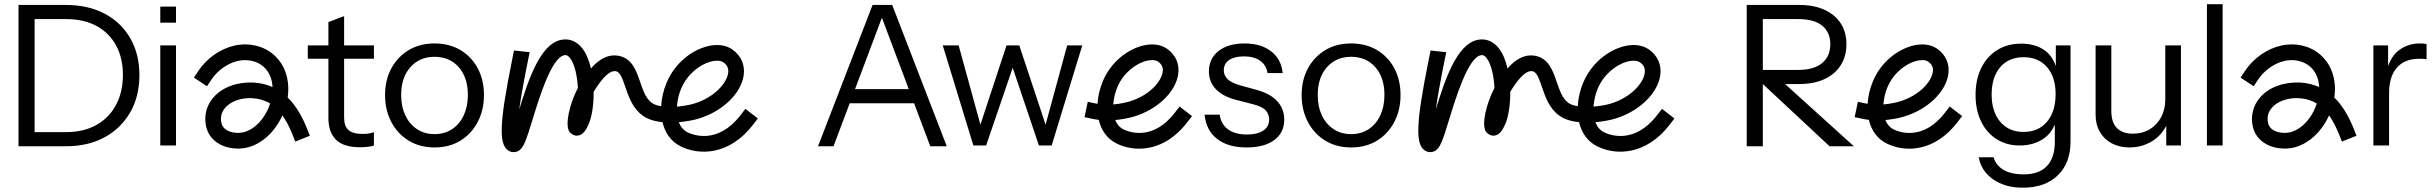

<svg xmlns="http://www.w3.org/2000/svg" viewBox="-20 -687 11436 902"><path d="M67 0H291C359.9 0 419.9 -14 471.2 -42C522.6 -69.9 562.7 -109 591.6 -159C620.4 -209.1 634.9 -267.3 634.9 -333.7C634.9 -400 620.6 -458 592 -507.4C563.4 -557 523.3 -595.4 471.7 -622.7C420.1 -650 359.5 -663.7 290.1 -663.7H67ZM142.6 -597.3H290.1C346 -597.3 393.8 -586.6 433.4 -565.1C473.1 -543.5 503.7 -513.1 525.2 -473.8C546.7 -434.4 557.4 -388.4 557.4 -335.5C557.4 -282 546.7 -234.9 525.2 -194.5C503.7 -153.9 472.9 -122.4 433 -100C393 -77.5 345.4 -66.3 290.1 -66.3H142.6Z M806.8 -3.5V-473.7H733V-3.5ZM806.8 -580.6V-656H733V-580.6Z M1422.1 -83.5C1397.4 -145.5 1367.3 -193.8 1331.4 -228.9C1342.3 -304 1323.8 -380.6 1263.4 -431.9C1215.4 -472.7 1147.1 -487.9 1080.7 -472.6C1014 -457.4 950.8 -412.8 911.4 -353.2L891 -322.5L952.5 -281.8L972.9 -312.6C1001.6 -356 1049.2 -389.8 1097.2 -400.7C1140.4 -410.5 1185.8 -401.1 1215.8 -375.6C1244.8 -351 1258.4 -315.9 1260.3 -278C1233 -290.2 1203.4 -297.3 1171.2 -299.2C1094.4 -302.9 1023.4 -277.2 981.6 -228C949.1 -189.8 937.4 -141.5 948.5 -92.1C956.5 -56.8 978.1 -28.5 1011.1 -10.1C1036.2 4 1067 11.1 1097.8 11.1C1118.2 11.1 1138.5 8 1157.3 1.6C1202 -13.6 1242.4 -44.9 1274.3 -88.8C1286.9 -106.2 1297.8 -125.1 1306.7 -145C1323.9 -121 1339.3 -91.6 1353.5 -56.1L1367.1 -21.9L1435.7 -49.2L1422 -83.4ZM1214.6 -132.2C1198.7 -110.3 1171.6 -81.3 1133.4 -68.3C1106 -59 1070.5 -61.5 1047 -74.6C1032.4 -82.7 1023.7 -93.8 1020.4 -108.4C1014.2 -135.5 1020.1 -159.6 1037.6 -180.3C1062 -209 1105.9 -226 1154.1 -226C1158.3 -226 1162.4 -226 1166.6 -225.6C1197.5 -223.8 1224.8 -215.6 1249.1 -200.6C1241.2 -176.1 1229.4 -152.5 1214.6 -132.2Z M1736.7 -411V-473.7H1596.6V-611.1L1522.8 -583.4V-473.7H1426V-411H1522.8V-133.5C1522.8 -88.7 1534.6 -54.5 1558.3 -30.7C1582 -7.1 1619.9 4.8 1672.1 4.8C1686.3 4.8 1699 3.9 1710.4 2.4C1721.8 1 1730.5 -1.1 1736.7 -3.5V-66.2C1731.1 -63.8 1723.9 -61.7 1715 -60.2C1706.1 -58.6 1695.5 -57.9 1683.2 -57.9C1652.5 -57.9 1630.4 -64.1 1616.8 -76.4C1603.3 -88.6 1596.6 -107.9 1596.6 -134.5V-411Z M2224.6 -365.8C2205.2 -402.1 2178.2 -430.7 2143.5 -451.6C2108.7 -472.4 2068 -482.9 2021.3 -482.9C1975.2 -482.9 1934.8 -472.4 1900.1 -451.6C1865.4 -430.7 1838.2 -402 1818.5 -365.8C1798.8 -329.5 1789 -287.7 1789 -240.5C1789 -193.8 1798.7 -151.8 1818 -114.6C1837.4 -77.5 1864.6 -48.1 1899.6 -26.5C1934.7 -4.9 1975.2 5.7 2021.3 5.7C2068 5.7 2108.7 -5 2143.5 -26.5C2178.2 -48 2205.2 -77.4 2224.6 -114.6C2243.9 -151.7 2253.6 -193.7 2253.6 -240.5C2253.6 -287.7 2243.9 -329.5 2224.6 -365.8ZM2158.7 -145.5C2145.8 -117.8 2127.6 -96.2 2104.3 -80.5C2080.9 -64.8 2053.3 -56.9 2021.3 -56.9C1990 -56.9 1962.5 -64.8 1938.8 -80.5C1915.1 -96.2 1896.9 -117.8 1883.9 -145.5C1871 -173.2 1864.6 -205.1 1864.6 -241.4C1864.6 -295.5 1879 -338.8 1907.9 -371.4C1936.8 -403.9 1974.6 -420.2 2021.3 -420.2C2068.6 -420.2 2106.6 -403.9 2135.2 -371.4C2163.7 -338.7 2178 -295.5 2178 -241.4C2178 -205.1 2171.6 -173.2 2158.7 -145.5Z M3481.5 -175.3 3459 -146.1C3350.7 -5.5 3232.8 -54.2 3210.3 -65.3C3190.1 -75.2 3176.9 -92.3 3169.1 -112.9C3209.6 -116.5 3244.9 -124.3 3263.3 -130.1C3374.3 -164 3460.7 -247.1 3473.6 -331.9C3481.2 -381.7 3461.3 -426.7 3419.2 -455.5C3387.2 -477.3 3342.7 -481.5 3294.2 -467.2C3232.9 -449.3 3152.8 -395.6 3111.9 -299.1C3097.2 -264.2 3088 -225.8 3086 -188C3068.1 -190.8 3052.6 -196 3041.8 -203.9C3013.8 -224.5 3000.3 -264 2987.3 -302.1C2969.6 -353.8 2949.7 -412.5 2887.7 -424.6C2834.4 -434.8 2791.3 -405.6 2756.3 -365.4C2747.4 -403.9 2733.4 -438.4 2713.5 -462.6C2687.2 -494.7 2651.8 -507.8 2614.2 -499.4C2517.7 -478.3 2462.7 -314.1 2419.2 -172.7C2427.4 -230.7 2440.9 -306.1 2459.6 -398.9L2468.4 -441.9L2394.7 -449.7L2387.4 -413.5C2322.7 -94.6 2320.8 4 2378.7 25.5C2382.7 27 2387.6 27.7 2392.7 27.7C2399.9 27.7 2407.3 26.2 2412.7 23.6C2439.3 10.4 2450.7 -23.3 2482.7 -127.9C2513.3 -228 2570.3 -414.4 2630.1 -427.4C2637.2 -429.1 2645.5 -429.5 2656.7 -415.9C2679.3 -388.5 2691.9 -331.7 2694.9 -274.2C2654.8 -196.7 2634.5 -102.7 2653.8 -70.2C2660.9 -58.3 2678.5 -48.2 2691.8 -49.7C2720.3 -51.4 2734.6 -79.1 2745.9 -104.9C2761 -139.6 2769.5 -196.1 2768.9 -255.6C2770.6 -258.5 2772.4 -261.4 2774.3 -264.4C2814.9 -328.8 2847.6 -357.3 2873.7 -352.4C2892.6 -348.6 2903 -322 2917.8 -278.4C2933.8 -231.8 2951.8 -178.8 2998.4 -144.6C3023.9 -125.8 3057.4 -116.5 3092.3 -113C3103.8 -64.3 3131.1 -22.5 3177.9 0.7C3265.1 43.9 3406.7 43.2 3517.9 -101.3L3540.4 -130.5L3481.9 -175.5ZM3179.8 -270.3C3210.6 -343.2 3271.9 -384 3315 -396.6C3327 -400.1 3338.5 -401.9 3348.6 -401.9C3360.5 -401.9 3370.6 -399.4 3377.7 -394.6C3396.8 -381.5 3404.1 -365.1 3400.7 -342.9C3393.5 -295.3 3335.2 -229.2 3241.7 -200.5C3221.6 -194.3 3191.6 -188.7 3160.2 -186.1C3162.2 -216.3 3169.8 -246.5 3179.8 -270.3Z M3971.8 -201.8H4274.3L4350.3 0.1H4427.8L4171.5 -663.7H4079.3L3823 0H3895.8L3971.8 -201.9ZM4123.1 -603.7 4249.4 -268.2H3996.8Z M4993.5 -473.7 4892.1 -101.3 4768.5 -473.7H4708.6L4585.9 -101.4L4483.7 -473.7H4409L4552.8 -3.5H4612.7L4737.6 -368.6L4860.7 -3.5H4920.6L5064.5 -473.7Z M5521.6 -186.6 5499.1 -157.4C5394.3 -21.2 5280.1 -68.2 5258.3 -79.1C5239.5 -88.4 5226.9 -104.1 5219.3 -123.2C5254.6 -126.2 5287.6 -133.3 5309.8 -140.2C5418.1 -173.5 5502.5 -254.5 5515 -337.4C5522.5 -386.2 5503 -430.4 5461.7 -458.6C5430.3 -480 5386.9 -484.1 5339.2 -470.2C5279.3 -452.6 5201.1 -400.2 5161.2 -305.9C5147.1 -272.5 5138.1 -235.7 5135.9 -199.3C5132.7 -199.9 5129.5 -200.5 5126.3 -201.1L5090.2 -208.7L5075 -136.6L5111.1 -128.9C5121 -126.9 5131.3 -125.2 5141.8 -124C5153 -76.4 5179.6 -35.6 5225.5 -12.9C5255.5 1.9 5292 11.5 5331.5 11.5C5404.3 11.5 5487.2 -21 5557.5 -112.4L5580 -141.6L5521.6 -186.6ZM5229.1 -277.4C5259 -348 5318.3 -387.3 5360 -399.6C5371.6 -403 5382.7 -404.7 5392.4 -404.7C5403.8 -404.7 5413.4 -402.4 5420.1 -397.7C5438.3 -385.3 5445.4 -369.7 5442.1 -348.5C5435.1 -302.4 5378.8 -238.5 5288 -210.8C5269.9 -205.2 5240.9 -198.9 5210.1 -196.4C5212.1 -225.4 5219.4 -254.4 5229.1 -277.3Z M5980.1 -211.9C5958 -235.9 5925.1 -253.7 5881.4 -265.4L5807.7 -285.6C5779.4 -293.6 5759.3 -303.4 5747.3 -315.1C5735.3 -326.8 5729.3 -340.6 5729.3 -356.6C5729.3 -377.4 5737.6 -393.6 5754.2 -405C5770.8 -416.4 5794.2 -422.1 5824.3 -422.1C5855.6 -422.1 5880.8 -415.3 5899.9 -401.8C5918.9 -388.3 5930.6 -368.9 5934.9 -343.7H6005.9C6001.6 -387.3 5983.5 -421.5 5951.5 -446C5919.6 -470.6 5878.1 -482.9 5827.1 -482.9C5775.4 -482.9 5734.6 -471.1 5704.5 -447.3C5674.3 -423.7 5659.3 -391.6 5659.3 -351C5659.3 -319 5670 -291.6 5691.6 -268.6C5713.1 -245.5 5745.3 -228.5 5788.3 -217.4L5863.9 -198.1C5895.3 -190.1 5916.2 -180.1 5926.6 -168C5937.1 -156 5942.3 -142 5942.3 -126.1C5942.3 -103.3 5933.1 -85.8 5914.6 -73.5C5896.2 -61.2 5870.7 -55.1 5838.1 -55.1C5801.2 -55.1 5771.7 -63.1 5749.6 -79.1C5727.5 -95 5714.3 -118.1 5710 -148.2H5639C5643.9 -99 5663.6 -61.1 5698 -34.3C5732.4 -7.6 5778.5 5.7 5836.3 5.7C5891.6 5.7 5934.9 -5.8 5966.3 -28.9C5997.6 -51.9 6013.3 -84 6013.3 -125.2C6013.3 -159 6002.2 -187.8 5980.1 -211.9Z M6530.6 -365.8C6511.2 -402.1 6484.2 -430.7 6449.5 -451.6C6414.7 -472.4 6374 -482.9 6327.3 -482.9C6281.2 -482.9 6240.8 -472.4 6206.1 -451.6C6171.4 -430.7 6144.2 -402 6124.5 -365.8C6104.8 -329.5 6095 -287.7 6095 -240.5C6095 -193.8 6104.7 -151.8 6124 -114.6C6143.4 -77.5 6170.6 -48.1 6205.6 -26.5C6240.7 -4.9 6281.2 5.7 6327.3 5.7C6374 5.7 6414.7 -5 6449.5 -26.5C6484.2 -48 6511.2 -77.4 6530.6 -114.6C6549.9 -151.7 6559.6 -193.7 6559.6 -240.5C6559.6 -287.7 6549.9 -329.5 6530.6 -365.8ZM6464.7 -145.5C6451.8 -117.8 6433.6 -96.2 6410.3 -80.5C6386.9 -64.8 6359.3 -56.9 6327.3 -56.9C6296 -56.9 6268.5 -64.8 6244.8 -80.5C6221.1 -96.2 6202.9 -117.8 6189.9 -145.5C6177 -173.2 6170.6 -205.1 6170.6 -241.4C6170.6 -295.5 6185 -338.8 6213.9 -371.4C6242.8 -403.9 6280.6 -420.2 6327.3 -420.2C6374.6 -420.2 6412.6 -403.9 6441.2 -371.4C6469.7 -338.7 6484 -295.5 6484 -241.4C6484 -205.1 6477.6 -173.2 6464.7 -145.5Z M7787.5 -175.3 7765 -146.1C7656.7 -5.5 7538.8 -54.2 7516.3 -65.3C7496.1 -75.2 7482.9 -92.3 7475.1 -112.9C7515.6 -116.5 7550.9 -124.3 7569.3 -130.1C7680.3 -164 7766.7 -247.1 7779.6 -331.9C7787.2 -381.7 7767.3 -426.7 7725.2 -455.5C7693.2 -477.3 7648.7 -481.5 7600.2 -467.2C7538.9 -449.3 7458.8 -395.6 7417.9 -299.1C7403.2 -264.2 7394 -225.8 7392 -188C7374.1 -190.8 7358.6 -196 7347.8 -203.9C7319.8 -224.5 7306.3 -264 7293.3 -302.1C7275.6 -353.8 7255.7 -412.5 7193.7 -424.6C7140.4 -434.8 7097.3 -405.6 7062.3 -365.4C7053.4 -403.9 7039.4 -438.4 7019.5 -462.6C6993.2 -494.7 6957.8 -507.8 6920.2 -499.4C6823.7 -478.3 6768.7 -314.1 6725.2 -172.7C6733.4 -230.7 6746.9 -306.1 6765.6 -398.9L6774.4 -441.9L6700.7 -449.7L6693.4 -413.5C6628.7 -94.6 6626.8 4 6684.7 25.5C6688.7 27 6693.6 27.7 6698.7 27.7C6705.9 27.7 6713.3 26.2 6718.7 23.6C6745.3 10.4 6756.7 -23.3 6788.7 -127.9C6819.3 -228 6876.3 -414.4 6936.1 -427.4C6943.2 -429.1 6951.5 -429.5 6962.7 -415.9C6985.3 -388.5 6997.9 -331.7 7000.9 -274.2C6960.8 -196.7 6940.5 -102.7 6959.8 -70.2C6966.9 -58.3 6984.5 -48.2 6997.8 -49.7C7026.3 -51.4 7040.6 -79.1 7051.9 -104.9C7067 -139.6 7075.5 -196.1 7074.9 -255.6C7076.6 -258.5 7078.4 -261.4 7080.3 -264.4C7120.9 -328.8 7153.6 -357.3 7179.7 -352.4C7198.6 -348.6 7209 -322 7223.8 -278.4C7239.8 -231.8 7257.8 -178.8 7304.4 -144.6C7329.9 -125.8 7363.4 -116.5 7398.3 -113C7409.8 -64.3 7437.1 -22.5 7483.9 0.7C7571.1 43.9 7712.7 43.2 7823.9 -101.3L7846.4 -130.5L7787.9 -175.5ZM7485.8 -270.3C7516.6 -343.2 7577.9 -384 7621 -396.6C7633 -400.1 7644.5 -401.9 7654.6 -401.9C7666.5 -401.9 7676.6 -399.4 7683.7 -394.6C7702.8 -381.5 7710.1 -365.1 7706.7 -342.9C7699.5 -295.3 7641.2 -229.2 7547.7 -200.5C7527.6 -194.3 7497.6 -188.7 7466.2 -186.1C7468.2 -216.3 7475.8 -246.5 7485.8 -270.3Z M8431.2 -292.2C8478.5 -292.2 8518.8 -300 8552 -315.7C8585.2 -331.4 8610.5 -353.2 8628 -381.2C8645.6 -409.3 8654.3 -441.9 8654.3 -479.4C8654.3 -516.9 8645.6 -549.2 8628 -576.6C8610.5 -603.9 8585.2 -625.4 8552 -640.7C8518.8 -656.1 8478.5 -663.8 8431.2 -663.8H8186V0H8261.6V-292.2L8575 0H8689.3L8366.1 -292.2H8431.2ZM8261.6 -597.3H8428.4C8478.2 -597.3 8515.7 -586.9 8540.9 -566C8566.1 -545.1 8578.7 -516.3 8578.7 -479.4C8578.7 -441.9 8566 -412.4 8540.5 -390.9C8515 -369.4 8477.6 -358.6 8428.4 -358.6H8261.6Z M9139.6 -186.6 9117.1 -157.4C9012.3 -21.2 8898.1 -68.2 8876.3 -79.1C8857.5 -88.4 8844.9 -104.1 8837.3 -123.2C8872.6 -126.2 8905.6 -133.3 8927.8 -140.2C9036.1 -173.5 9120.5 -254.5 9133 -337.4C9140.5 -386.2 9121 -430.4 9079.7 -458.6C9048.3 -480 9004.9 -484.1 8957.2 -470.2C8897.3 -452.6 8819.1 -400.2 8779.2 -305.9C8765.1 -272.5 8756.1 -235.7 8753.9 -199.3C8750.7 -199.9 8747.5 -200.5 8744.3 -201.1L8708.2 -208.7L8693 -136.6L8729.1 -128.9C8739 -126.9 8749.3 -125.2 8759.8 -124C8771 -76.4 8797.6 -35.6 8843.5 -12.9C8873.5 1.9 8910 11.5 8949.5 11.5C9022.3 11.5 9105.2 -21 9175.5 -112.4L9198 -141.6L9139.6 -186.6ZM8847.1 -277.4C8877 -348 8936.3 -387.3 8978 -399.6C8989.6 -403 9000.7 -404.7 9010.4 -404.7C9021.8 -404.7 9031.4 -402.4 9038.1 -397.7C9056.3 -385.3 9063.4 -369.7 9060.1 -348.5C9053.1 -302.4 8996.8 -238.5 8906 -210.8C8887.9 -205.2 8858.9 -198.9 8828.1 -196.4C8830.1 -225.4 8837.4 -254.4 8847.1 -277.3Z M9638.1 -473.7V-377.3C9627 -407 9611.1 -432.2 9586.9 -449.7C9557.1 -471.2 9520.1 -482 9475.8 -482C9432.8 -482 9395.1 -472 9362.9 -452C9330.6 -432.1 9305.6 -403.9 9287.7 -367.7C9269.9 -331.4 9261 -289.2 9261 -241.3C9261 -194 9269.6 -152.5 9286.8 -116.9C9304 -81.2 9328.3 -53.4 9359.6 -33.4C9391 -13.4 9427.2 -3.5 9468.4 -3.5C9511.4 -3.5 9548.6 -14.1 9580 -35.3C9605.2 -52.2 9621.8 -75.3 9633.4 -101.7V-21.9C9633.4 28.5 9621.1 66.7 9596.6 92.9C9572 119 9535.7 132.1 9487.8 132.1C9447.2 132.1 9415.1 124.8 9391.4 110.5C9367.8 96 9352.6 76.5 9345.8 51.9H9275.8C9283.7 94.9 9306.3 129.5 9343.5 155.6C9380.7 181.7 9427.2 194.8 9483.2 194.8C9552.6 194.8 9607.3 175.4 9647.3 136.7C9687.2 98 9707.2 45.2 9707.2 -21.8V-473.7ZM9596.6 -115.1C9569.5 -83.1 9532.9 -67.2 9486.9 -67.2C9440.8 -67.2 9404.2 -82.9 9377.2 -114.6C9350.1 -146.2 9336.6 -188.8 9336.6 -242.2C9336.6 -296.9 9350 -340 9376.7 -371.4C9403.4 -402.6 9440.1 -418.3 9486.9 -418.3C9532.9 -418.3 9569.5 -402.8 9596.6 -371.8C9623.6 -340.8 9637.1 -298.5 9637.1 -245.1C9637.1 -190.4 9623.6 -147.1 9596.6 -115.2Z M10152.3 -473.7V-219.3C10152.3 -187.9 10145.7 -160.1 10132.4 -135.8C10119.2 -111.6 10101.2 -92.7 10078.5 -79.1C10055.8 -65.6 10029.7 -58.9 10000.2 -58.9C9967.6 -58.9 9942.5 -67.8 9925 -85.6C9907.5 -103.4 9898.8 -130.2 9898.8 -165.8V-473.7H9825V-146.4C9825 -116.2 9831.8 -89.7 9845.3 -66.6C9858.8 -43.6 9877.6 -25.8 9901.5 -13.2C9925.5 -0.6 9952.8 5.7 9983.6 5.7C10023.5 5.7 10059.8 -4.5 10092.3 -24.8C10120.8 -42.6 10141.5 -66.9 10156.9 -96V-3.6H10226V-473.7Z M10421.8 -3.5V-667.3H10348V-3.5Z M11037.1 -83.5C11012.4 -145.5 10982.3 -193.8 10946.4 -228.9C10957.3 -304 10938.8 -380.6 10878.4 -431.9C10830.4 -472.7 10762.1 -487.9 10695.7 -472.6C10629 -457.4 10565.8 -412.8 10526.4 -353.2L10506 -322.5L10567.5 -281.8L10587.9 -312.6C10616.6 -356 10664.2 -389.8 10712.2 -400.7C10755.4 -410.5 10800.8 -401.1 10830.8 -375.6C10859.8 -351 10873.4 -315.9 10875.3 -278C10848 -290.2 10818.4 -297.3 10786.2 -299.2C10709.4 -302.9 10638.4 -277.2 10596.6 -228C10564.1 -189.8 10552.4 -141.5 10563.5 -92.1C10571.5 -56.8 10593.1 -28.5 10626.1 -10.1C10651.2 4 10682 11.1 10712.8 11.1C10733.2 11.1 10753.5 8 10772.3 1.6C10817 -13.6 10857.4 -44.9 10889.3 -88.8C10901.9 -106.2 10912.8 -125.1 10921.7 -145C10938.9 -121 10954.3 -91.6 10968.5 -56.1L10982.1 -21.9L11050.7 -49.2L11037 -83.4ZM10829.6 -132.2C10813.7 -110.3 10786.6 -81.3 10748.4 -68.3C10721 -59 10685.5 -61.5 10662 -74.6C10647.4 -82.7 10638.7 -93.8 10635.4 -108.4C10629.2 -135.5 10635.1 -159.6 10652.6 -180.3C10677 -209 10720.9 -226 10769.1 -226C10773.3 -226 10777.4 -226 10781.6 -225.6C10812.5 -223.8 10839.8 -215.6 10864.1 -200.6C10856.2 -176.1 10844.4 -152.5 10829.6 -132.2Z M11348.5 -482.9C11311.6 -482.9 11279 -472.4 11250.8 -451.6C11227 -434 11210.7 -408.2 11199.1 -377.1V-473.7H11130V-3.5H11203.7V-248.7C11203.7 -301 11215.9 -341 11240.2 -369C11264.4 -397 11299.9 -410.9 11346.6 -410.9C11354.6 -410.9 11361.4 -410.8 11366.9 -410.5C11372.4 -410.2 11376.8 -409.4 11379.8 -408.2V-479.2C11374.3 -481.6 11363.9 -482.9 11348.5 -482.9Z"/></svg>

Font: Diatome Awesome Regular
Style: Regular
Weight: 400
Designer: 15.100.17
Foundry: 15.100.17
Version: Version 1.008;Fontself Maker 3.5.8